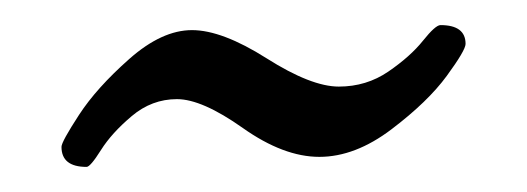

<svg xmlns="http://www.w3.org/2000/svg" viewBox="-20 -289 420 153"><path d="M29 -172Q29 -176 43 -197.5Q57 -219 83 -242Q109 -265 133 -265Q157 -265 192.5 -242.5Q228 -220 250 -220Q272 -220 289.5 -232Q307 -244 317 -256.5Q327 -269 331 -269Q351 -269 351 -254Q351 -249 336 -228.5Q321 -208 292 -186Q263 -164 234.5 -164Q206 -164 173.5 -187Q141 -210 121 -210Q101 -210 85 -196.5Q69 -183 60.5 -169.5Q52 -156 49 -156Q29 -156 29 -172Z"/></svg>

Font: Sorts Mill Goudy
Style: Italic
Weight: 400
Italic angle: -7.40001°
Version: Version 003.101